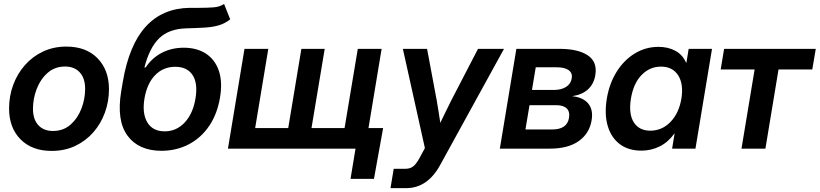

<svg xmlns="http://www.w3.org/2000/svg" viewBox="-20 -768 4235 992"><path d="M247.1 11.7Q145 11.7 85.9 -48.3Q26.9 -108.4 26.9 -207.5Q26.9 -271.5 48.1 -329.1Q69.3 -386.7 108.6 -431.4Q147.9 -476.1 202.4 -501.7Q256.8 -527.3 322.8 -527.3Q425.3 -527.3 484.1 -466.8Q543 -406.2 543 -307.1Q543 -244.1 522.2 -186.8Q501.5 -129.4 462.4 -84.7Q423.3 -40 368.9 -14.2Q314.5 11.7 247.1 11.7ZM253.4 -91.3Q307.6 -91.3 344.7 -124.3Q381.8 -157.2 400.9 -207.3Q419.9 -257.3 419.9 -308.6Q419.9 -363.8 392.1 -394Q364.3 -424.3 316.4 -424.3Q263.2 -424.3 226.1 -391.6Q189 -358.9 169.7 -308.8Q150.4 -258.8 150.4 -205.6Q150.4 -151.4 178 -121.3Q205.6 -91.3 253.4 -91.3Z M1137.7 -747.6 1169.4 -668Q1142.1 -646.5 1110.6 -637.2Q1079.1 -627.9 1038.8 -625.5Q998.5 -623 944.8 -621.6Q853.5 -619.6 803 -570.8Q752.4 -522 726.1 -419.4H732.4Q766.1 -469.7 816.9 -495.6Q867.7 -521.5 929.2 -521.5Q996.6 -521.5 1043.5 -491.2Q1090.3 -460.9 1110.4 -403.3Q1130.4 -345.7 1116.7 -263.7Q1102.5 -179.2 1061 -117.7Q1019.5 -56.2 956.1 -22.7Q892.6 10.7 814.5 11.2Q695.8 10.7 638.7 -67.1Q581.5 -145 606 -294.9L614.3 -344.2Q646.5 -535.6 732.9 -630.4Q819.3 -725.1 959 -727.5Q972.2 -727.5 984.4 -727.5Q996.6 -727.5 1007.8 -727.5Q1051.3 -727.5 1083.3 -730Q1115.2 -732.4 1137.7 -747.6ZM831.1 -89.4Q891.6 -89.4 934.6 -135.5Q977.5 -181.6 990.2 -260.3Q1002.9 -337.9 974.9 -380.4Q946.8 -422.9 885.3 -422.9Q824.2 -422.9 782.2 -380.4Q740.2 -337.9 726.6 -260.3Q713.4 -182.1 741.2 -135.7Q769 -89.4 831.1 -89.4Z M1243.2 -515.6H1366.2L1298.3 -106.4H1469.2L1537.1 -515.6H1657.7L1589.4 -106.4H1760.3L1828.6 -515.6H1951.7L1866.2 0H1157.7ZM1791 156.2 1816.9 0H1776.9L1794.4 -106.4H1959.5L1912.1 156.2Z M1997.6 204.1 2014.2 104H2075.2Q2100.1 104 2116.2 90.6Q2132.3 77.1 2148.4 46.9L2175.3 -2.9L2061.5 -515.6H2186.5L2236.8 -247.1Q2241.7 -218.8 2246.1 -190.2Q2250.5 -161.6 2254.9 -133.3Q2268.6 -161.6 2282.5 -190.2Q2296.4 -218.8 2310.5 -247.1L2449.7 -515.6H2584L2253.9 85Q2188.5 204.1 2078.1 204.1Z M2562.5 0 2647.9 -515.6H2871.1Q2966.8 -515.6 3017.1 -481.9Q3067.4 -448.2 3055.7 -379.4Q3048.3 -334.5 3018.3 -306.6Q2988.3 -278.8 2936 -271Q2993.2 -265.1 3019.5 -232.7Q3045.9 -200.2 3036.6 -146Q3025.4 -78.6 2970.5 -39.3Q2915.5 0 2820.8 0ZM2694.8 -99.1H2833Q2910.2 -99.1 2919.9 -159.2Q2925.3 -190.9 2908 -207.8Q2890.6 -224.6 2854 -224.6H2715.8ZM2728.5 -303.2H2840.3Q2880.4 -303.2 2905 -319.1Q2929.7 -335 2934.1 -363.8Q2938.5 -390.6 2918 -405.5Q2897.5 -420.4 2855 -420.4H2748Z M3293.9 10.3Q3226.6 10.3 3182.1 -23.4Q3137.7 -57.1 3119.9 -117.4Q3102.1 -177.7 3115.2 -258.3Q3128.4 -337.4 3166.3 -397.7Q3204.1 -458 3260 -491.9Q3315.9 -525.9 3381.8 -525.9Q3432.1 -525.9 3469.7 -505.4Q3507.3 -484.9 3524.9 -443.8H3526.4L3538.1 -515.6H3658.7L3573.2 0H3452.6L3465.3 -77.6H3463.9Q3432.6 -33.7 3388.7 -11.7Q3344.7 10.3 3293.9 10.3ZM3339.8 -92.8Q3400.4 -92.8 3444.1 -137.9Q3487.8 -183.1 3500.5 -258.3Q3512.7 -333.5 3483.9 -378.7Q3455.1 -423.8 3395 -423.8Q3337.4 -423.8 3295.2 -380.9Q3252.9 -337.9 3239.7 -258.3Q3227.1 -178.2 3254.9 -135.5Q3282.7 -92.8 3339.8 -92.8Z M3811 0 3878.9 -409.2H3703.6L3721.2 -515.6H4194.8L4176.8 -409.2H4002.4L3934.6 0Z"/></svg>

Font: Inter Display SemiBold
Style: Italic
Weight: 600
Italic angle: -9.39999°
Designer: Rasmus Andersson
Foundry: rsms
Version: Version 4.000;git-a52131595